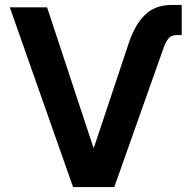

<svg xmlns="http://www.w3.org/2000/svg" viewBox="-20 -760 782 783"><path d="M501 -572Q528 -658 570 -698Q611 -740 683 -740H721V-617H702Q678 -617 666 -602Q653 -584 644 -556L446 3H278L20 -730H172L361 -158H363Z"/></svg>

Font: Sinter Bold
Style: Regular
Weight: 700
Foundry: Adobe & rsms
Version: Version 1.000